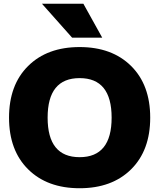

<svg xmlns="http://www.w3.org/2000/svg" viewBox="-20 -990 846 1020"><path d="M363 -790 203 -970H423L523 -790ZM129.5 -639.5Q231 -740 403 -740Q575 -740 676.5 -639.5Q778 -539 778 -365Q778 -191 676.5 -90.5Q575 10 403 10Q231 10 129.5 -90.5Q28 -191 28 -365Q28 -539 129.5 -639.5ZM233 -365Q233 -155 403 -155Q573 -155 573 -365Q573 -575 403 -575Q233 -575 233 -365Z"/></svg>

Font: M PLUS 1p Black
Style: Regular
Weight: 900
Version: Version 1.061